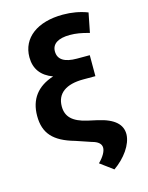

<svg xmlns="http://www.w3.org/2000/svg" viewBox="-135 -820 845 1096"><g transform="rotate(-15 287.5 -272.0)"><path d="M468.4 -596.2 491.1 -711.3C445 -729 397 -737.2 345.5 -737.2C194.6 -737.2 98.7 -665.5 98.7 -551.1C98.7 -482.6 133.5 -435.7 201.3 -410.9C104.4 -380 54.7 -314.6 54.7 -215.9C54.7 -113.3 105.5 -57.2 228 -22.7L317.5 7.5C354.4 17 371.8 33.4 371.8 56.1C371.8 75.3 358 104.4 325.6 136L402 192.5C469.1 145.6 518.8 76.7 520.2 16.3C520.6 -40.8 480.1 -81.7 382.5 -103.7L324.6 -116.5C240.4 -135.7 204.5 -171.9 204.5 -232.2C204.5 -309.3 260.7 -349.8 363.3 -349.8H434.7V-473.7H359C286.2 -473.7 247.9 -497.2 247.9 -546.2C247.9 -590.6 285.5 -614.7 354 -614.7C389.2 -614.7 421.5 -609.4 468.4 -596.2Z"/></g></svg>

Font: Margiela Sans
Style: Bold
Weight: 700
Designer: Stefan Endress, Andreas Faust
Version: Version 1.100;FEAKit 1.0